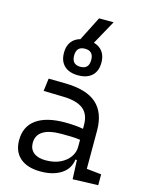

<svg xmlns="http://www.w3.org/2000/svg" viewBox="-137 -1020 860 1113"><g transform="rotate(15 293.0 -463.5)"><path d="M409.2 4.9 404.3 -109.4H395.5Q388.2 -52.2 339.8 -21.2Q291.5 9.8 217.3 9.8Q137.7 9.8 94.2 -27.8Q50.8 -65.4 50.8 -134.3Q50.8 -216.3 110.4 -259Q169.9 -301.8 281.7 -301.8Q345.7 -301.8 391.6 -293V-315.9Q391.6 -381.3 352.1 -411.6Q312.5 -441.9 231 -443.4L114.3 -446.3L124 -522.5L224.6 -521Q352.1 -519 412.6 -465.3Q473.1 -411.6 473.1 -303.7V-74.7L561.5 -65.4V0ZM391.6 -227.1Q364.7 -231 336.2 -231.7Q307.6 -232.4 279.3 -232.4Q131.3 -232.4 131.3 -138.7Q131.3 -101.6 157 -81.1Q182.6 -60.5 228.5 -60.5Q279.8 -60.5 316.2 -78.1Q352.5 -95.7 372.1 -124Q391.6 -152.3 391.6 -184.1ZM283.2 -585Q230 -585 200.4 -612.5Q170.9 -640.1 170.9 -690.4Q170.9 -740.7 200.4 -768.3Q230 -795.9 283.2 -795.9Q336.9 -795.9 366.2 -768.3Q395.5 -740.7 395.5 -690.4Q395.5 -640.1 366.2 -612.5Q336.9 -585 283.2 -585ZM283.2 -636.2Q334.5 -636.2 334.5 -690.4Q334.5 -744.6 283.2 -744.6Q231.9 -744.6 231.9 -690.4Q231.9 -636.2 283.2 -636.2ZM221.7 -750 315.9 -935.5H403.3L300.8 -750Z"/></g></svg>

Font: Cascadia Mono NF SemiLight
Style: Regular
Weight: 350
Monospace: yes
Designer: Aaron Bell
Foundry: Saja Typeworks
Version: Version 2404.023; ttfautohint (v1.8.4)